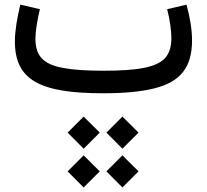

<svg xmlns="http://www.w3.org/2000/svg" viewBox="-20 -410 909 844"><path d="M518.1 243.7 588.9 172.9 518.1 102.5 447.8 172.9ZM347.7 243.7 418.5 172.9 347.7 102.5 277.3 172.9ZM347.7 414.1 418.5 343.3 347.7 272.9 277.3 343.3ZM518.1 414.1 588.9 343.3 518.1 272.9 447.8 343.3ZM714.8 -369.6C726.1 -324.7 733.4 -277.3 733.4 -242.2C733.4 -204.6 724.1 -175.8 706.1 -155.3C668.9 -113.8 585 -99.1 434.6 -99.1C360.4 -99.1 301.3 -103 257.8 -111.3C170.4 -127 135.7 -165 135.7 -239.3C135.7 -272.9 144 -322.3 155.3 -369.6L69.3 -389.6C55.2 -331.1 45.4 -273.4 45.4 -228.5C45.4 -57.1 156.2 0 434.6 0C527.8 0 603 -7.3 660.2 -22C774.4 -50.8 824.2 -115.7 824.2 -232.9C824.2 -279.8 814.9 -335.4 799.8 -389.6Z"/></svg>

Font: Estedad Medium
Style: Regular
Weight: 500
Designer: Amin Abedi
Version: Version 7.3